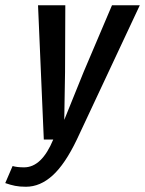

<svg xmlns="http://www.w3.org/2000/svg" viewBox="-79 -532 553 732"><path d="M454 -512 214 0Q169 94 121.5 137Q74 180 20 180Q-4 180 -21.5 176.5Q-39 173 -59 166L-31 101Q-14 106 13 106Q80 106 124 0H88L66 -512H170L169 -257L166 -75L240 -258L348 -512Z"/></svg>

Font: Decalotype Medium Italic
Style: Regular
Weight: 500
Italic angle: -12°
Designer: Alfredo Marco Pradil
Foundry: Alfredo Marco Pradil
Version: Version 1.0